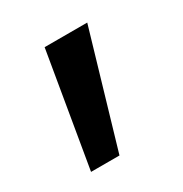

<svg xmlns="http://www.w3.org/2000/svg" viewBox="-84 -172 404 423"><g transform="rotate(-30 118.0 39.5)"><path d="M33.2 183.6 82 -105.5H190.4L105.5 183.6Z"/></g></svg>

Font: Min Sans Medium
Style: Regular
Weight: 500
Designer: Jinseong-Kim, NotoSansCJK, Nunito
Foundry: Jinseong-Kim
Version: Version 1.400;Glyphs 3.1.2 (3151)